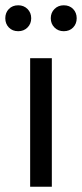

<svg xmlns="http://www.w3.org/2000/svg" viewBox="-32 -706 310 726"><path d="M82 -486H164V0H82ZM37 -588Q15 -588 1.5 -602Q-12 -616 -12 -637Q-12 -658 1.5 -672Q15 -686 37 -686Q58 -686 72 -672Q86 -658 86 -637Q86 -616 72 -602Q58 -588 37 -588ZM209 -588Q188 -588 174 -602Q160 -616 160 -637Q160 -658 174 -672Q188 -686 209 -686Q231 -686 244.5 -672Q258 -658 258 -637Q258 -616 244.5 -602Q231 -588 209 -588Z"/></svg>

Font: Myanmar Sanpya
Style: Regular
Weight: 400
Designer: Danh Hong
Foundry: Google Inc.
Version: Version 2.00 November 22, 2015